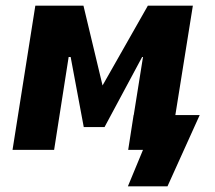

<svg xmlns="http://www.w3.org/2000/svg" viewBox="-20 -526 756 674"><path d="M429 128 482 0H430L449 -122H681L568 128ZM24 0 104 -506H273L340 -226L499 -506H657L576 0H430L482 -326H479L347 -80H274L228 -326H221L170 0Z"/></svg>

Font: Nunito Sans 7pt Condensed Black
Style: Italic
Weight: 900
Width: 3
Italic angle: -9°
Designer: Vernon Adams
Foundry: Vernon Adams
Version: Version 3.101;gftools[0.9.27]